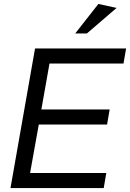

<svg xmlns="http://www.w3.org/2000/svg" viewBox="-20 -950 658 970"><path d="M176 -321H521L534 -397H189L230 -629H604L617 -705H157L33 0H504L517 -76H132ZM360 -781H419L569 -910L477 -930Z"/></svg>

Font: Geom Light
Style: Italic
Weight: 300
Italic angle: -10°
Version: Version 1.102